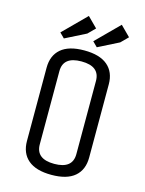

<svg xmlns="http://www.w3.org/2000/svg" viewBox="-127 -923 765 1014"><g transform="rotate(15 255.0 -416.0)"><path d="M425 -525V-125Q425 -58 382.5 -21.5Q340 15 255.5 15Q171 15 128 -21.5Q85 -58 85 -125V-525Q85 -592 127.5 -628.5Q170 -665 254.5 -665Q339 -665 382 -628.5Q425 -592 425 -525ZM355 -125V-525Q355 -605 255 -605Q155 -605 155 -525V-125Q155 -45 255 -45Q355 -45 355 -125ZM284 -793 246 -755 133 -698 107 -724 230 -847ZM464 -793 426 -755 313 -698 287 -724 410 -847Z"/></g></svg>

Font: Unica One
Style: Regular
Weight: 400
Designer: Eduardo Rodriguez Tunni
Foundry: Eduardo Rodriguez Tunni
Version: Version 1.001